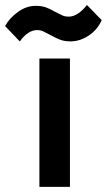

<svg xmlns="http://www.w3.org/2000/svg" viewBox="-90 -728 416 748"><path d="M-12.8 -566.5 -70.2 -626.5Q-53 -657.8 -20.1 -681.5Q12.8 -705.2 49 -705.2Q72 -705.2 88.5 -699.4Q105 -693.5 125 -681.8Q143 -672.5 153.2 -667.9Q163.5 -663.2 178 -663.2Q195.8 -663.2 213.5 -674.9Q231.2 -686.5 248.8 -708.5L306.2 -649.5Q289.8 -612.2 255.6 -589.5Q221.5 -566.8 185 -566.8Q162 -566.8 145.5 -572.9Q129 -579 108.8 -590.2Q90.8 -599.8 79.8 -605.2Q68.8 -610.8 54 -610.8Q37.2 -610.8 20.1 -599.8Q3 -588.8 -12.8 -566.5ZM63.5 -500H182.5V0H63.5Z"/></svg>

Font: Haskoy
Style: Regular
Weight: 400
Designer: Ertekin Erdin
Foundry: Ertekin Erdin
Version: Version 1.500